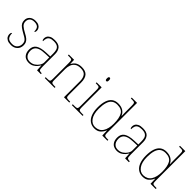

<svg xmlns="http://www.w3.org/2000/svg" viewBox="209 -1904 3059 3059"><g transform="rotate(45 1738.0 -375.0)"><path d="M206 10Q150 10 119.5 -7Q89 -24 77 -48.5Q65 -73 65 -95Q65 -109 67.5 -118.5Q70 -128 74.5 -132.5Q79 -137 86 -137Q86 -80 110.5 -47.5Q135 -15 206 -15Q265 -15 295 -50Q325 -85 325 -132Q325 -156 318 -175.5Q311 -195 290.5 -213Q270 -231 229 -252Q171 -284 137.5 -308.5Q104 -333 90 -359.5Q76 -386 76 -422Q76 -475 113 -508.5Q150 -542 214 -542Q259 -542 286.5 -527Q314 -512 326 -489.5Q338 -467 338 -445Q338 -426 333 -415.5Q328 -405 317 -405Q317 -470 289 -493.5Q261 -517 211 -517Q156 -517 130 -489.5Q104 -462 104 -421Q104 -374 137 -344.5Q170 -315 231 -283Q282 -257 308 -233.5Q334 -210 343.5 -185.5Q353 -161 353 -131Q353 -68 312 -29Q271 10 206 10Z M602 10Q563 10 531 -6.5Q499 -23 480 -58Q461 -93 461 -146Q461 -225 517.5 -262Q574 -299 695 -303L778 -306V-371Q778 -414 769 -446.5Q760 -479 732 -498Q704 -517 647 -517Q598 -517 571 -502.5Q544 -488 534 -460.5Q524 -433 524 -395Q514 -395 508.5 -406Q503 -417 503 -441Q503 -462 515 -485.5Q527 -509 558.5 -525.5Q590 -542 647 -542Q735 -542 770.5 -499.5Q806 -457 806 -386V-110Q806 -73 809.5 -53.5Q813 -34 825 -27Q837 -20 864 -20H871V0H785L779 -104H777Q766 -83 743.5 -56Q721 -29 686 -9.5Q651 10 602 10ZM606 -15Q655 -15 693.5 -40Q732 -65 755 -101Q778 -137 778 -170V-283L692 -280Q614 -278 570 -261Q526 -244 507.5 -214.5Q489 -185 489 -145Q489 -111 500.5 -81.5Q512 -52 538 -33.5Q564 -15 606 -15Z M960 0V-20H983Q1020 -20 1036 -24Q1052 -28 1056 -43.5Q1060 -59 1060 -94V-442Q1060 -477 1056 -492.5Q1052 -508 1037.5 -512Q1023 -516 993 -516H965V-536H1084L1087 -449H1091Q1121 -502 1160.5 -522Q1200 -542 1255 -542Q1341 -542 1380.5 -496.5Q1420 -451 1420 -357V-94Q1420 -59 1424 -43.5Q1428 -28 1444.5 -24Q1461 -20 1497 -20H1512V0H1392V-365Q1392 -432 1361.5 -474.5Q1331 -517 1255 -517Q1190 -517 1153.5 -490Q1117 -463 1102.5 -421Q1088 -379 1088 -334V-94Q1088 -59 1092 -43.5Q1096 -28 1112.5 -24Q1129 -20 1165 -20H1181V0Z M1570 0V-20H1600Q1637 -20 1653 -24Q1669 -28 1673 -43.5Q1677 -59 1677 -94V-438Q1677 -475 1673 -491.5Q1669 -508 1654.5 -512Q1640 -516 1610 -516H1592V-536H1705V-94Q1705 -59 1709 -43.5Q1713 -28 1729.5 -24Q1746 -20 1782 -20H1812V0ZM1686 -658Q1676 -658 1669.5 -666Q1663 -674 1663 -698Q1663 -721 1669.5 -729.5Q1676 -738 1686 -738Q1697 -738 1703 -729.5Q1709 -721 1709 -698Q1709 -674 1703 -666Q1697 -658 1686 -658Z M2083 10Q2022 10 1977.5 -22Q1933 -54 1909 -116Q1885 -178 1885 -267Q1885 -355 1905.5 -416.5Q1926 -478 1968 -510.5Q2010 -543 2075 -543Q2142 -543 2185.5 -516Q2229 -489 2249 -441H2253Q2252 -469 2251.5 -495.5Q2251 -522 2251 -543V-662Q2251 -699 2247 -715.5Q2243 -732 2228.5 -736Q2214 -740 2184 -740H2159V-760H2279V-94Q2279 -59 2283 -43.5Q2287 -28 2303 -24Q2319 -20 2356 -20H2372V0H2255L2251 -111H2249Q2227 -59 2188.5 -24.5Q2150 10 2083 10ZM2077 -14Q2166 -16 2209 -83Q2252 -150 2252 -265Q2252 -390 2215 -454Q2178 -518 2078 -518Q2019 -518 1982.5 -488.5Q1946 -459 1929.5 -402Q1913 -345 1913 -264Q1913 -143 1959.5 -78Q2006 -13 2077 -14Z M2586 10Q2547 10 2515 -6.5Q2483 -23 2464 -58Q2445 -93 2445 -146Q2445 -225 2501.5 -262Q2558 -299 2679 -303L2762 -306V-371Q2762 -414 2753 -446.5Q2744 -479 2716 -498Q2688 -517 2631 -517Q2582 -517 2555 -502.5Q2528 -488 2518 -460.5Q2508 -433 2508 -395Q2498 -395 2492.5 -406Q2487 -417 2487 -441Q2487 -462 2499 -485.5Q2511 -509 2542.5 -525.5Q2574 -542 2631 -542Q2719 -542 2754.5 -499.5Q2790 -457 2790 -386V-110Q2790 -73 2793.5 -53.5Q2797 -34 2809 -27Q2821 -20 2848 -20H2855V0H2769L2763 -104H2761Q2750 -83 2727.5 -56Q2705 -29 2670 -9.5Q2635 10 2586 10ZM2590 -15Q2639 -15 2677.5 -40Q2716 -65 2739 -101Q2762 -137 2762 -170V-283L2676 -280Q2598 -278 2554 -261Q2510 -244 2491.5 -214.5Q2473 -185 2473 -145Q2473 -111 2484.5 -81.5Q2496 -52 2522 -33.5Q2548 -15 2590 -15Z M3170 10Q3109 10 3064.5 -22Q3020 -54 2996 -116Q2972 -178 2972 -267Q2972 -355 2992.5 -416.5Q3013 -478 3055 -510.5Q3097 -543 3162 -543Q3229 -543 3272.5 -516Q3316 -489 3336 -441H3340Q3339 -469 3338.5 -495.5Q3338 -522 3338 -543V-662Q3338 -699 3334 -715.5Q3330 -732 3315.5 -736Q3301 -740 3271 -740H3246V-760H3366V-94Q3366 -59 3370 -43.5Q3374 -28 3390 -24Q3406 -20 3443 -20H3459V0H3342L3338 -111H3336Q3314 -59 3275.5 -24.5Q3237 10 3170 10ZM3164 -14Q3253 -16 3296 -83Q3339 -150 3339 -265Q3339 -390 3302 -454Q3265 -518 3165 -518Q3106 -518 3069.5 -488.5Q3033 -459 3016.5 -402Q3000 -345 3000 -264Q3000 -143 3046.5 -78Q3093 -13 3164 -14Z"/></g></svg>

Font: Noto Serif Hebrew Thin
Style: Regular
Weight: 250
Version: Version 2.003